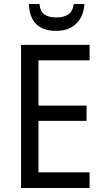

<svg xmlns="http://www.w3.org/2000/svg" viewBox="-20 -938 519 958"><path d="M348 -918Q343 -880 320 -865.5Q297 -851 262 -851Q224 -851 202.5 -865Q181 -879 177 -918H124Q130 -784 260 -784Q324 -784 361 -820.5Q398 -857 401 -918ZM427 -78H172V-335H412V-411H172V-637H427V-714H85V0H427Z"/></svg>

Font: Noto Sans UI SemiCondensed
Style: Regular
Weight: 400
Width: 4
Designer: Monotype Design Team
Foundry: Monotype Imaging Inc.
Version: 1.001